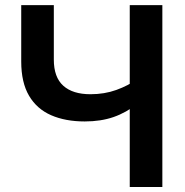

<svg xmlns="http://www.w3.org/2000/svg" viewBox="-20 -748 740 768"><path d="M318.8 -262.2Q241.7 -262.2 184.6 -287.1Q127.4 -312 96.2 -365Q64.9 -418 64.9 -502V-727.5H195.3V-509.3Q195.3 -439 233.2 -405Q271 -371.1 341.8 -371.1Q397.9 -371.1 445.3 -388.2Q492.7 -405.3 530.3 -432.1V-333.5Q484.9 -297.4 434.1 -279.8Q383.3 -262.2 318.8 -262.2ZM499 0V-727.5H629.4V0Z"/></svg>

Font: Inter 17pt SemiBold
Style: Regular
Weight: 600
Version: Version 4.001;git-66647c0bb